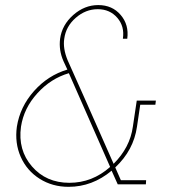

<svg xmlns="http://www.w3.org/2000/svg" viewBox="-20 -720 675 750"><path d="M439.9 0 416 -53.2Q340.3 9.8 248 9.8Q184.6 9.8 134.8 -21.7Q85 -53.2 61 -107.2Q37.1 -161.1 45.9 -225.1Q58.1 -302.7 112.8 -364.3Q167.5 -425.8 243.2 -448.2L228 -481Q209 -523.9 214.8 -568.8Q222.2 -622.6 266.1 -661.4Q310.1 -700.2 363.8 -700.2Q418.5 -700.2 451.4 -661.6Q484.4 -623 477.1 -568.8H460Q467.3 -616.7 438.2 -650.4Q409.2 -684.1 361.8 -684.1Q314.5 -684.1 275.9 -650.4Q237.3 -616.7 231 -568.8Q225.1 -531.2 244.1 -484.9Q295.9 -370.1 423.8 -80.1Q487.8 -144 499 -225.1L514.2 -327.1H588.9L586.9 -311H527.8L515.1 -225.1Q502 -133.3 430.2 -65.9L452.1 -16.1H550.8L549.8 0ZM62 -225.1Q49.3 -134.3 104.7 -70.1Q160.2 -5.9 251 -5.9Q340.3 -5.9 410.2 -67.9L249 -434.1Q178.7 -413.6 126 -355.7Q73.2 -297.9 62 -225.1Z"/></svg>

Font: Human Sans Thin
Style: Italic
Weight: 100
Italic angle: -8°
Designer: Tim Radville
Foundry: Continuum
Version: Version 1.000;FEAKit 1.0